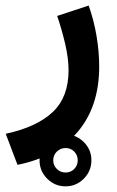

<svg xmlns="http://www.w3.org/2000/svg" viewBox="-39 -323 416 685"><path d="M102.1 249Q102.1 210.9 129.4 183.8Q156.7 156.7 194.8 156.7Q232.9 156.7 260 183.8Q287.1 210.9 287.1 249Q287.1 287.1 260 314.5Q232.9 341.8 194.8 341.8Q156.7 341.8 129.4 314.5Q102.1 287.1 102.1 249ZM150.9 249Q150.9 267.1 163.8 279.8Q176.8 292.5 194.8 292.5Q213.4 292.5 225.8 279.8Q238.3 267.1 238.3 249Q238.3 230.5 225.8 217.8Q213.4 205.1 194.8 205.1Q176.8 205.1 163.8 217.8Q150.9 230.5 150.9 249ZM23.4 265.1 -18.6 154.3Q92.3 130.4 148.9 76.9Q205.6 23.4 205.6 -71.8Q205.6 -115.2 193.4 -167Q181.2 -218.8 165 -266.1L277.3 -303.2Q295.9 -251.5 305.4 -194.8Q314.9 -138.2 314.9 -85.4Q314.9 56.6 238.5 147Q162.1 237.3 23.4 265.1Z"/></svg>

Font: Vazirmatn RD FD SemiBold
Style: Regular
Weight: 600
Designer: Saber Rastikerdar
Foundry: Saber Rastikerdar
Version: Version 33.003